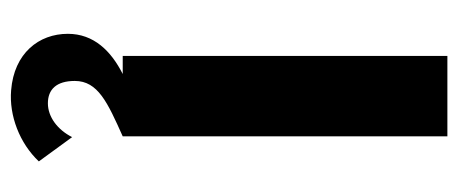

<svg xmlns="http://www.w3.org/2000/svg" viewBox="-264 -371 840 352"><g transform="rotate(90 156.0 -195.0)"><path d="M231.4 92.8C217.8 119.6 194.3 137.2 169.4 137.2C144 137.2 128.4 121.6 128.4 87.9C128.4 45.4 168 27.8 230 0V-595.2H82.5V0H115.7C73.2 21.5 42 53.2 42 100.6C42 153.8 77.6 199.2 145.5 204.6C191.9 208.5 242.7 189 275.9 153.8Z"/></g></svg>

Font: Now Black
Style: Regular
Weight: 400
Designer: Alfredo Marco Pradil
Foundry: Alfredo Marco Pradil
Version: Version 1.200;hotconv 1.0.109;makeotfexe 2.5.65596